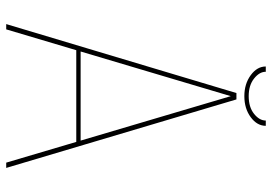

<svg xmlns="http://www.w3.org/2000/svg" viewBox="-149 -727 876 618"><g transform="rotate(90 289.0 -418.0)"><path d="M57.5 0 279.5 -741H300L520.5 0H503.5L289 -724.5H290L74.5 0ZM135.5 -225.5V-239.5H444V-225.5ZM194 -835.5H211Q211 -815 232.8 -797.8Q254.5 -780.5 289.5 -780.5Q325 -780.5 346.5 -797.8Q368 -815 368 -835.5H385Q385 -807.5 357.2 -787Q329.5 -766.5 289.5 -766.5Q250 -766.5 222 -787Q194 -807.5 194 -835.5Z"/></g></svg>

Font: Epilogue Thin
Style: Regular
Weight: 250
Designer: Tyler Finck
Foundry: Etcetera Type Co
Version: Version 2.111